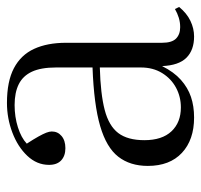

<svg xmlns="http://www.w3.org/2000/svg" viewBox="-33 -531 578 552"><g transform="rotate(-90 256.0 -255.0)"><path d="M194 14Q130 14 92.5 -21Q55 -56 55 -119Q55 -170 81.5 -204Q108 -238 169.5 -256Q231 -274 338 -278V-383Q338 -426 326 -452Q314 -478 290 -490Q266 -502 230 -502Q196 -502 166 -492.5Q136 -483 119 -467Q132 -447 139.5 -433.5Q147 -420 150.5 -411Q154 -402 154 -395Q154 -378 141 -367Q128 -356 106 -356Q84 -356 71 -368Q58 -380 58 -403Q58 -438 84 -465.5Q110 -493 151 -508.5Q192 -524 236 -524Q298 -524 336 -504Q374 -484 391.5 -446Q409 -408 409 -354V-78Q409 -50 421 -38Q433 -26 454 -26Q468 -26 481 -30Q494 -34 506 -41L512 -29Q494 -7 472 3.5Q450 14 427 14Q388 14 366 -8Q344 -30 342 -78Q325 -44 302.5 -24Q280 -4 253.5 5Q227 14 194 14ZM223 -24Q254 -24 280 -38Q306 -52 322 -78Q338 -104 338 -139V-257Q262 -255 216 -243Q170 -231 149.5 -204Q129 -177 129 -129Q129 -78 154.5 -51Q180 -24 223 -24Z"/></g></svg>

Font: Literata 60pt Light
Style: Regular
Weight: 300
Designer: Latin by Veronika Burian and Jose Scaglione. Greek by Irene Vlachou. Cyrillic by Vera Evstafieva.
Foundry: TypeTogether
Version: Version 3.103;gftools[0.9.29]